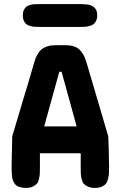

<svg xmlns="http://www.w3.org/2000/svg" viewBox="-20 -922 592 942"><path d="M271 -569.8 196.8 -301.8H356L282.2 -569.8ZM407.2 -606 511.2 -252.9Q511.7 -238.3 513.4 -189.5Q515.1 -140.6 515.1 -115.2V-100.1Q515.1 -81.1 514.4 -70.1Q513.7 -59.1 510 -43.9Q506.3 -28.8 499.5 -20.5Q492.7 -12.2 479 -6.1Q465.3 0 445.8 0Q425.8 0 412.1 -6.1Q398.4 -12.2 391.4 -20Q384.3 -27.8 380.6 -43.5Q377 -59.1 376.5 -69.8Q376 -80.6 376 -100.1V-169.9H175.8V-100.1Q175.8 -80.6 175.3 -69.8Q174.8 -59.1 171.1 -43.5Q167.5 -27.8 160.4 -20Q153.3 -12.2 139.6 -6.1Q126 0 106 0Q91.8 0 80.6 -3.2Q69.3 -6.3 62.3 -10.7Q55.2 -15.1 50 -23.9Q44.9 -32.7 42.5 -39.6Q40 -46.4 38.8 -58.8Q37.6 -71.3 37.4 -78.6Q37.1 -85.9 37.1 -100.1V-115.2Q37.1 -127 40 -252.9Q55.7 -308.1 91.8 -426.8Q127.9 -545.4 145 -606Q149.9 -623.5 154.3 -635.3Q158.7 -647 167 -660.4Q175.3 -673.8 185.8 -681.6Q196.3 -689.5 212.9 -694.8Q229.5 -700.2 251 -700.2H300.8Q327.6 -700.2 346.4 -693.1Q365.2 -686 377 -671.1Q388.7 -656.2 394.8 -642.3Q400.9 -628.4 407.2 -606ZM173.8 -901.9H375Q385.7 -901.9 393.1 -901.4Q400.4 -900.9 411.1 -899.4Q421.9 -897.9 429 -894.3Q436 -890.6 443.1 -884.8Q450.2 -878.9 453.6 -869.1Q457 -859.4 457 -846.2Q457 -830.6 451.4 -819.6Q445.8 -808.6 438.2 -803Q430.7 -797.4 418.2 -794.2Q405.8 -791 397 -790.5Q388.2 -790 375 -790H173.8Q159.7 -790 150.6 -790.5Q141.6 -791 129.2 -794.2Q116.7 -797.4 109.6 -803Q102.5 -808.6 97.2 -819.6Q91.8 -830.6 91.8 -846.2Q91.8 -861.8 97.2 -872.8Q102.5 -883.8 109.6 -889.4Q116.7 -895 129.2 -897.9Q141.6 -900.9 150.6 -901.4Q159.7 -901.9 173.8 -901.9Z"/></svg>

Font: Concert One
Style: Regular
Weight: 400
Designer: Johan Kallas, Mihkel Virkus
Foundry: Johan Kallas, Mihkel Virkus
Version: Version 1.003